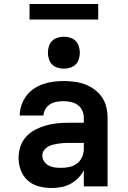

<svg xmlns="http://www.w3.org/2000/svg" viewBox="-20 -934 640 962"><path d="M239 8Q207 8 175.5 0Q144 -8 120 -29Q96 -50 84.5 -80.5Q73 -111 73 -143Q73 -171 82 -199Q91 -227 110.5 -248.5Q130 -270 155.5 -283.5Q181 -297 208.5 -305Q236 -313 264.5 -316Q293 -319 322 -319H400V-344Q400 -363 392 -380.5Q384 -398 369 -408.5Q354 -419 335.5 -423Q317 -427 298 -427Q281 -427 263.5 -424Q246 -421 231.5 -412Q217 -403 207.5 -387.5Q198 -372 198 -355H79Q79 -381 87.5 -406.5Q96 -432 111.5 -453Q127 -474 149 -489Q171 -504 195.5 -512.5Q220 -521 246 -524.5Q272 -528 298 -528Q325 -528 352.5 -524.5Q380 -521 405.5 -511.5Q431 -502 453 -486Q475 -470 490.5 -447.5Q506 -425 512.5 -398Q519 -371 519 -344V0H400V-81Q389 -59 371.5 -41.5Q354 -24 332.5 -12.5Q311 -1 287 3.5Q263 8 239 8ZM286 -93Q307 -93 328 -97.5Q349 -102 366 -115Q383 -128 391.5 -148Q400 -168 400 -189V-218H322Q309 -218 295.5 -217Q282 -216 269 -214Q256 -212 243 -208.5Q230 -205 218.5 -198Q207 -191 199.5 -179.5Q192 -168 192 -155Q192 -139 201 -125.5Q210 -112 224 -104.5Q238 -97 254 -95Q270 -93 286 -93ZM300 -590Q284 -590 268 -595Q252 -600 241 -611Q230 -622 225 -638Q220 -654 220 -670Q220 -686 225 -702Q230 -718 241 -729Q252 -740 268 -745Q284 -750 300 -750Q316 -750 332 -745Q348 -740 359 -729Q370 -718 375 -702Q380 -686 380 -670Q380 -654 375 -638Q370 -622 359 -611Q348 -600 332 -595Q316 -590 300 -590ZM128 -836V-914H472V-836Z"/></svg>

Font: Iosevka Book
Style: Bold
Weight: 700
Designer: Belleve Invis
Foundry: Belleve Invis
Version: Version 28.0.7; ttfautohint (v1.8.3)